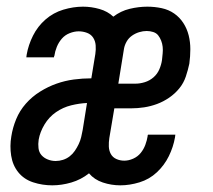

<svg xmlns="http://www.w3.org/2000/svg" viewBox="-20 -548 640 576"><path d="M137 8Q107 8 79.5 -1Q52 -10 35 -31Q18 -52 13.5 -81Q9 -110 14 -139Q18 -165 28.5 -190.5Q39 -216 57.5 -237Q76 -258 100 -273Q124 -288 149.5 -297Q175 -306 201.5 -309.5Q228 -313 254 -313L266 -386Q268 -399 267 -412Q266 -425 259.5 -435Q253 -445 241 -449.5Q229 -454 216 -454Q203 -454 189 -448.5Q175 -443 165.5 -432Q156 -421 150.5 -407.5Q145 -394 143 -380Q142 -379 142 -378Q142 -377 142 -376H59Q59 -378 59.5 -380Q60 -382 60 -384Q65 -413 79 -441Q93 -469 116.5 -489.5Q140 -510 170 -519Q200 -528 229 -528Q254 -528 278.5 -521Q303 -514 320 -498Q342 -515 369 -521.5Q396 -528 422 -528Q444 -528 465 -523.5Q486 -519 502.5 -507.5Q519 -496 530 -479Q541 -462 546 -442Q551 -422 551 -400.5Q551 -379 548 -357Q544 -338 537.5 -318.5Q531 -299 518 -283Q505 -267 487.5 -255Q470 -243 451 -236Q432 -229 412.5 -226Q393 -223 374 -223H323L308 -134Q306 -121 306.5 -108.5Q307 -96 312.5 -86Q318 -76 329 -71Q340 -66 353 -66Q366 -66 379.5 -72Q393 -78 402 -89Q411 -100 416 -113.5Q421 -127 423 -140Q423 -141 423 -142Q423 -143 424 -144H506Q506 -142 505.5 -140Q505 -138 505 -136Q500 -107 486.5 -79.5Q473 -52 450.5 -31Q428 -10 398.5 -1Q369 8 341 8Q314 8 288.5 -0.5Q263 -9 247 -28Q223 -9 194 -0.5Q165 8 137 8ZM386 -297Q400 -297 414.5 -301.5Q429 -306 440.5 -316Q452 -326 458 -340Q464 -354 466 -368Q467 -378 468 -388Q469 -398 468 -407.5Q467 -417 463.5 -426Q460 -435 454.5 -442Q449 -449 439.5 -452Q430 -455 420 -455Q409 -455 397.5 -451.5Q386 -448 376 -441Q366 -434 360 -423.5Q354 -413 352 -402L335 -297ZM147 -65Q158 -65 169 -68.5Q180 -72 189 -79Q198 -86 204.5 -95.5Q211 -105 216 -115.5Q221 -126 223.5 -136.5Q226 -147 228 -158L241 -239Q218 -238 193.5 -232Q169 -226 148 -211.5Q127 -197 113.5 -174.5Q100 -152 96 -129Q94 -116 95.5 -103.5Q97 -91 104.5 -82.5Q112 -74 123.5 -69.5Q135 -65 147 -65Z"/></svg>

Font: Iosevka SS04 Extended
Style: Italic
Weight: 400
Width: 7
Italic angle: -9°
Monospace: yes
Designer: Belleve Invis
Foundry: Belleve Invis
Version: Version 19.0.0; ttfautohint (v1.8.4)